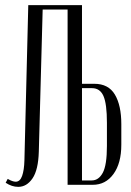

<svg xmlns="http://www.w3.org/2000/svg" viewBox="-20 -719 511 747"><path d="M299 -393H347Q402 -393 427 -351Q452 -309 452 -236V-156Q452 -84 421.5 -42Q391 0 341 0H243V-682H146L131 -129Q129 -58 106.5 -25Q84 8 51 8Q26 8 2 -8L10 -23Q29 -12 41 -12Q58 -12 66 -34.5Q74 -57 75 -95L90 -699H299ZM396 -241Q396 -315 382.5 -345.5Q369 -376 338 -376H299V-17H337Q364 -17 380 -47Q396 -77 396 -151Z"/></svg>

Font: Moniqa Cond Heading
Style: Regular
Weight: 400
Width: 3
Designer: Rajesh Rajput
Foundry: Rajesh Rajput
Version: Version 1.000